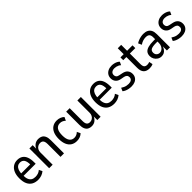

<svg xmlns="http://www.w3.org/2000/svg" viewBox="335 -2002 3374 3374"><g transform="rotate(-45 2022.5 -314.5)"><path d="M265 9Q197 9 148 -18.5Q99 -46 72.5 -102Q46 -158 46 -245Q46 -323 70 -380Q94 -437 139.5 -468.5Q185 -500 248 -500Q308 -500 349 -472.5Q390 -445 410.5 -391.5Q431 -338 431 -260V-223H114V-283H370L356 -266Q356 -358 329 -396Q302 -434 249 -434Q213 -434 186.5 -414.5Q160 -395 145 -356Q130 -317 130 -255V-234Q130 -173 146 -135Q162 -97 192.5 -79.5Q223 -62 268 -62Q301 -62 334 -72.5Q367 -83 394 -108L424 -47Q390 -18 349 -4.5Q308 9 265 9Z M543 0V-491H625V-397H622Q639 -442 677.5 -471Q716 -500 770 -500Q814 -500 845.5 -482.5Q877 -465 894.5 -427Q912 -389 912 -328V0H825V-321Q825 -360 815 -383.5Q805 -407 787 -417Q769 -427 744 -427Q713 -427 687 -412Q661 -397 645.5 -369.5Q630 -342 630 -305V0Z M1228 9Q1164 9 1118.5 -20.5Q1073 -50 1049 -107Q1025 -164 1025 -245Q1025 -326 1049.5 -383Q1074 -440 1119.5 -470Q1165 -500 1228 -500Q1271 -500 1308 -485.5Q1345 -471 1370 -446L1340 -382Q1319 -403 1293 -415Q1267 -427 1236 -427Q1176 -427 1144.5 -382Q1113 -337 1113 -244Q1113 -153 1145 -108.5Q1177 -64 1235 -64Q1267 -64 1292.5 -76Q1318 -88 1338 -108L1369 -45Q1344 -19 1307.5 -5Q1271 9 1228 9Z M1596 9Q1554 9 1522.5 -8.5Q1491 -26 1474 -64.5Q1457 -103 1457 -162V-491H1544V-170Q1544 -131 1553.5 -107.5Q1563 -84 1581 -74Q1599 -64 1624 -64Q1654 -64 1679.5 -79Q1705 -94 1720 -121.5Q1735 -149 1735 -185V-491H1822V0H1740V-93H1742Q1724 -49 1687.5 -20Q1651 9 1596 9Z M2156 9Q2088 9 2039 -18.5Q1990 -46 1963.5 -102Q1937 -158 1937 -245Q1937 -323 1961 -380Q1985 -437 2030.5 -468.5Q2076 -500 2139 -500Q2199 -500 2240 -472.5Q2281 -445 2301.5 -391.5Q2322 -338 2322 -260V-223H2005V-283H2261L2247 -266Q2247 -358 2220 -396Q2193 -434 2140 -434Q2104 -434 2077.5 -414.5Q2051 -395 2036 -356Q2021 -317 2021 -255V-234Q2021 -173 2037 -135Q2053 -97 2083.5 -79.5Q2114 -62 2159 -62Q2192 -62 2225 -72.5Q2258 -83 2285 -108L2315 -47Q2281 -18 2240 -4.5Q2199 9 2156 9Z M2584 9Q2550 9 2517.5 2.5Q2485 -4 2458 -16Q2431 -28 2411 -45L2437 -105Q2461 -89 2484.5 -78.5Q2508 -68 2532 -63.5Q2556 -59 2580 -59Q2623 -59 2648.5 -77.5Q2674 -96 2674 -131Q2674 -162 2657.5 -179.5Q2641 -197 2608 -204L2539 -217Q2482 -228 2452.5 -264Q2423 -300 2423 -351Q2423 -396 2444 -429Q2465 -462 2503.5 -481Q2542 -500 2594 -500Q2623 -500 2651 -493.5Q2679 -487 2703.5 -475Q2728 -463 2745 -445L2717 -386Q2700 -402 2679.5 -412Q2659 -422 2637.5 -427Q2616 -432 2595 -432Q2554 -432 2528 -412.5Q2502 -393 2502 -355Q2502 -327 2517 -309Q2532 -291 2565 -285L2632 -271Q2694 -259 2724 -223Q2754 -187 2754 -134Q2754 -91 2733 -58.5Q2712 -26 2674 -8.5Q2636 9 2584 9Z M3035 9Q2960 9 2922 -31Q2884 -71 2884 -154V-422H2806V-491H2886V-638H2971V-491H3106V-422H2971V-161Q2971 -107 2990.5 -86Q3010 -65 3049 -65Q3064 -65 3079 -68.5Q3094 -72 3107 -77L3121 -10Q3105 -1 3082 4Q3059 9 3035 9Z M3333 9Q3291 9 3257.5 -12Q3224 -33 3204.5 -67.5Q3185 -102 3185 -142Q3185 -194 3210.5 -225.5Q3236 -257 3288.5 -272Q3341 -287 3422 -287H3475V-228H3432Q3387 -228 3356 -223.5Q3325 -219 3306.5 -209.5Q3288 -200 3279 -183.5Q3270 -167 3270 -143Q3270 -104 3294.5 -81Q3319 -58 3355 -58Q3382 -58 3407 -75Q3432 -92 3447.5 -122.5Q3463 -153 3463 -192V-334Q3463 -385 3440.5 -407Q3418 -429 3370 -429Q3337 -429 3301.5 -418.5Q3266 -408 3229 -382L3200 -446Q3227 -464 3256.5 -475.5Q3286 -487 3318 -493.5Q3350 -500 3381 -500Q3435 -500 3472 -481Q3509 -462 3528 -424Q3547 -386 3547 -327V0H3469V-106H3471Q3460 -72 3440.5 -45.5Q3421 -19 3394.5 -5Q3368 9 3333 9Z M3833 9Q3799 9 3766.5 2.5Q3734 -4 3707 -16Q3680 -28 3660 -45L3686 -105Q3710 -89 3733.5 -78.5Q3757 -68 3781 -63.5Q3805 -59 3829 -59Q3872 -59 3897.5 -77.5Q3923 -96 3923 -131Q3923 -162 3906.5 -179.5Q3890 -197 3857 -204L3788 -217Q3731 -228 3701.5 -264Q3672 -300 3672 -351Q3672 -396 3693 -429Q3714 -462 3752.5 -481Q3791 -500 3843 -500Q3872 -500 3900 -493.5Q3928 -487 3952.5 -475Q3977 -463 3994 -445L3966 -386Q3949 -402 3928.5 -412Q3908 -422 3886.5 -427Q3865 -432 3844 -432Q3803 -432 3777 -412.5Q3751 -393 3751 -355Q3751 -327 3766 -309Q3781 -291 3814 -285L3881 -271Q3943 -259 3973 -223Q4003 -187 4003 -134Q4003 -91 3982 -58.5Q3961 -26 3923 -8.5Q3885 9 3833 9Z"/></g></svg>

Font: Nunito Sans 10pt Condensed Medium
Style: Regular
Weight: 500
Width: 3
Designer: Vernon Adams
Foundry: Vernon Adams
Version: Version 3.101;gftools[0.9.27]